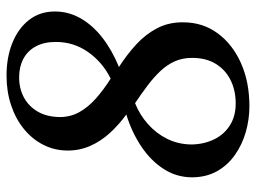

<svg xmlns="http://www.w3.org/2000/svg" viewBox="-120 -672 802 602"><g transform="rotate(-90 281.0 -371.0)"><path d="M249 10Q208 10 168.5 -1.2Q129 -12.5 96.8 -35Q64.5 -57.5 45.5 -91Q26.5 -124.5 26 -169Q26 -218 51.8 -258.2Q77.5 -298.5 122 -328.5Q166.5 -358.5 223 -376Q190.5 -399.5 165 -427.5Q139.5 -455.5 124.8 -488.5Q110 -521.5 110 -559.5Q110 -601 128 -636.2Q146 -671.5 177.8 -697.2Q209.5 -723 252.2 -737.2Q295 -751.5 345 -751.5Q402.5 -751.5 448 -733Q493.5 -714.5 519.8 -680.5Q546 -646.5 546 -600Q546 -557 524.5 -519.2Q503 -481.5 463.8 -451Q424.5 -420.5 372 -399Q411 -374 443 -344.5Q475 -315 493.8 -278.8Q512.5 -242.5 512 -197.5Q512 -136.5 477.8 -89.8Q443.5 -43 384.2 -16.5Q325 10 249 10ZM335.5 -425Q387 -450.5 418.8 -495.8Q450.5 -541 450.5 -597Q450.5 -634 436.5 -659.8Q422.5 -685.5 397.5 -698.8Q372.5 -712 339.5 -712Q304 -712 276 -696.8Q248 -681.5 231.8 -653.2Q215.5 -625 215 -584.5Q215 -551 230.5 -523.2Q246 -495.5 273 -471.5Q300 -447.5 335.5 -425ZM260 -33Q300 -33.5 331.8 -49.5Q363.5 -65.5 382 -95.8Q400.5 -126 400.5 -169.5Q400.5 -199.5 389.8 -223.8Q379 -248 359.5 -268.8Q340 -289.5 314.2 -309Q288.5 -328.5 258.5 -348.5Q222 -334 192.8 -308Q163.5 -282 146.5 -247.5Q129.5 -213 129 -172Q129.5 -133 144.8 -101.2Q160 -69.5 189.2 -51Q218.5 -32.5 260 -33Z"/></g></svg>

Font: Merriweather 60pt Medium
Style: Italic
Weight: 500
Italic angle: -7.8°
Version: Version 2.101